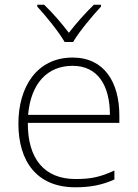

<svg xmlns="http://www.w3.org/2000/svg" viewBox="-20 -784 585 814"><path d="M254 -606H290C314 -648 371 -716 408 -756V-764H378C342 -729 301 -683 272 -645C243 -683 204 -729 167 -764H138V-756C175 -716 230 -648 254 -606ZM288 -540C136 -540 58 -415 58 -260C58 -100 136 10 299 10C365 10 413 0 465 -23V-61C404 -33 365 -25 300 -25C169 -25 97 -110 98 -263H486V-294C486 -434 423 -540 288 -540ZM288 -505C395 -505 446 -421 446 -297H99C111 -432 182 -505 288 -505Z"/></svg>

Font: Noto Sans Myanmar ExtraLight
Style: Regular
Weight: 200
Designer: Monotype Design Team
Foundry: Monotype Imaging Inc.
Version: Version 2.107